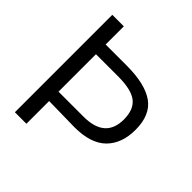

<svg xmlns="http://www.w3.org/2000/svg" viewBox="-194 -874 1018 1018"><g transform="rotate(45 315.0 -365.0)"><path d="M158.2 -240.7H345.7Q507.8 -240.7 507.8 -381.8Q507.8 -455.1 466.1 -488.3Q424.3 -521.5 325.2 -521.5H158.2ZM71.8 0V-730.5H158.2V-594.2H316.4Q453.6 -594.2 522 -546.1Q590.3 -498 590.3 -386.2Q590.3 -283.7 531.7 -225.3Q473.1 -167 351.1 -167L158.2 -170.4V0Z"/></g></svg>

Font: Oxygen
Style: Regular
Weight: 400
Designer: Vernon Adams
Foundry: Vernon Adams
Version: Version Release 0.2.3 webfont; ttfautohint (v0.93.3-1d66) -l